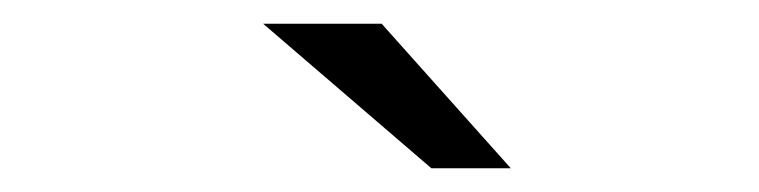

<svg xmlns="http://www.w3.org/2000/svg" viewBox="-20 -726 640 162"><path d="M344 -584 202 -706H302L411 -584Z"/></svg>

Font: Red Hat Text VF
Style: Italic
Weight: 300
Italic angle: -12°
Designer: Pentagram, MCKL
Foundry: Pentagram, MCKL
Version: Version 1.023